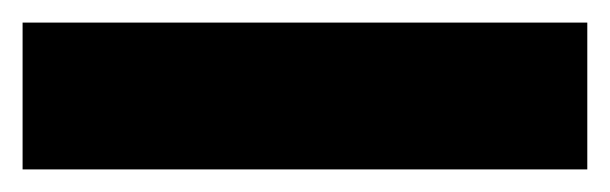

<svg xmlns="http://www.w3.org/2000/svg" viewBox="-45 -20 540 170"><path d="M475 0V130H-25V0Z"/></svg>

Font: Plus Jakarta Display
Style: Bold
Weight: 700
Designer: Gumpita Rahayu
Foundry: Tokotype Studio
Version: Version 1.000;hotconv 1.0.109;makeotfexe 2.5.65596